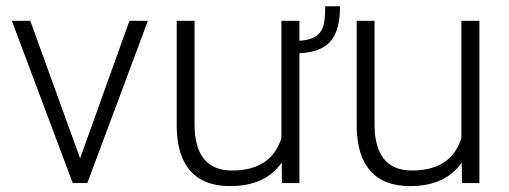

<svg xmlns="http://www.w3.org/2000/svg" viewBox="-20 -596 1656 625"><path d="M240.7 -80.6 401.4 -528.3H461.4L264.2 0H216.8L18.6 -528.3H78.6Z M1086.9 -575.7Q1086.9 -495.6 1054.9 -460.4Q1022.9 -425.3 954.6 -422.9V0H897.9L897 -66.9Q844.2 9.8 728.5 9.8Q644 9.8 600.1 -39.3Q556.2 -88.4 555.2 -184.6V-528.3H613.3V-191.9Q613.3 -41 735.4 -41Q862.3 -41 896 -146V-528.3H954.6V-463.4Q1015.6 -466.3 1030.8 -505.9Q1038.6 -525.9 1038.6 -575.7Z M1482.9 -66.9Q1430.2 9.8 1314.5 9.8Q1230 9.8 1186 -39.3Q1142.1 -88.4 1141.1 -184.6V-528.3H1199.2V-191.9Q1199.2 -41 1321.3 -41Q1448.2 -41 1481.9 -146V-528.3H1540.5V0H1483.9Z"/></svg>

Font: SteelSelectRoboto
Style: Regular
Weight: 300
Designer: Google
Version: Version 2.137; 2017